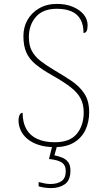

<svg xmlns="http://www.w3.org/2000/svg" viewBox="-20 -744 530 984"><path d="M261 10Q213 10 178 -1.5Q143 -13 120 -32.5Q97 -52 86 -76.5Q75 -101 75 -126Q75 -138 77.5 -147Q80 -156 84.5 -161Q89 -166 96 -166Q96 -116 115 -82.5Q134 -49 171 -32Q208 -15 261 -15Q338 -15 373.5 -58Q409 -101 409 -168Q409 -209 393 -239.5Q377 -270 341.5 -297.5Q306 -325 249 -357Q196 -387 163 -414Q130 -441 115 -475Q100 -509 100 -559Q100 -605 121 -642Q142 -679 181 -701.5Q220 -724 272 -724Q318 -724 353.5 -709Q389 -694 409 -669.5Q429 -645 429 -614Q429 -595 424 -585Q419 -575 408 -575Q408 -618 392 -645.5Q376 -673 345.5 -686Q315 -699 271 -699Q200 -699 164 -657.5Q128 -616 128 -554Q128 -511 143.5 -482.5Q159 -454 188 -431.5Q217 -409 259 -384Q305 -357 345.5 -330Q386 -303 411.5 -265.5Q437 -228 437 -169Q437 -118 417.5 -77.5Q398 -37 359 -13.5Q320 10 261 10ZM242 220Q227 220 211.5 218Q196 216 178 211V189Q196 193 209 196Q222 199 239 199Q274 199 295.5 184Q317 169 317 133Q317 102 296 88.5Q275 75 231 71L251 -9H276L259 52Q279 56 298 63.5Q317 71 329 86.5Q341 102 341 130Q341 180 312.5 200Q284 220 242 220Z"/></svg>

Font: Noto Rashi Hebrew Thin
Style: Regular
Weight: 250
Version: Version 1.006